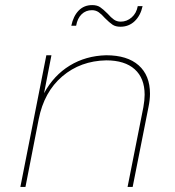

<svg xmlns="http://www.w3.org/2000/svg" viewBox="-20 -734 686 754"><path d="M453 -629Q434 -629 422 -637Q410 -645 392 -663Q379 -678 367.5 -686Q356 -694 341 -694Q317 -694 300.5 -678Q284 -662 279 -633H260Q268 -671 289 -692.5Q310 -714 342 -714Q361 -714 373 -706Q385 -698 403 -680Q416 -665 427.5 -657Q439 -649 454 -649Q478 -649 497 -665.5Q516 -682 521 -710H540Q532 -673 509 -651Q486 -629 453 -629ZM569 -366Q569 -342 563 -313L501 0H481L543 -313Q548 -341 548 -362Q548 -427 509 -462Q470 -497 397 -497Q296 -495 224.5 -434Q153 -373 132 -266L80 0H60L162 -517H182L153 -368Q191 -438 254 -476.5Q317 -515 397 -517Q480 -517 524.5 -477.5Q569 -438 569 -366Z"/></svg>

Font: TypoPRO Montserrat
Style: Italic
Weight: 250
Italic angle: -11.3°
Designer: Julieta Ulanovsky
Foundry: Julieta Ulanovsky
Version: Version 6.001